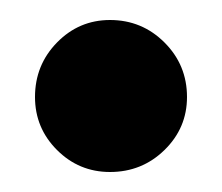

<svg xmlns="http://www.w3.org/2000/svg" viewBox="-20 -395 222 192"><path d="M15 -298Q15 -330 37 -352.5Q59 -375 90 -375Q122 -375 144.5 -352.5Q167 -330 167 -298Q167 -267 144.5 -245Q122 -223 90 -223Q59 -223 37 -245Q15 -267 15 -298Z"/></svg>

Font: Prompt Black
Style: Regular
Weight: 900
Designer: Katatrad Team
Foundry: CadsonDemak
Version: Version 1.000